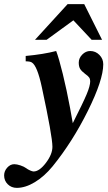

<svg xmlns="http://www.w3.org/2000/svg" viewBox="-59 -703 523 926"><path d="M382.8 -511.2 294.9 -605 166 -511.2H109.9L267.1 -683.1H347.2L433.1 -511.2ZM64.9 -407.2V-433.1Q149.9 -440.9 211.9 -457Q225.1 -422.9 243.9 -346.2Q262.7 -269.5 278.8 -183.1L292 -108.9Q342.3 -208.5 359.1 -248.8Q376 -289.1 376 -311Q376 -321.8 371.1 -329.1Q366.2 -336.4 352.1 -346.2Q334 -359.9 327.4 -371.1Q320.8 -382.3 320.8 -400.9Q320.8 -422.4 337.6 -439.7Q354.5 -457 376 -457Q401.9 -457 420.4 -438.2Q439 -419.4 439 -393.1Q439 -317.9 365 -168.7Q291 -19.5 194.8 99.1Q154.8 147.9 109.1 175.5Q63.5 203.1 22 203.1Q-3.9 203.1 -21.5 185.8Q-39.1 168.5 -39.1 143.1Q-39.1 122.1 -24.2 105.5Q-9.3 88.9 9.8 88.9Q22 88.9 39.6 94.7Q57.1 100.6 66.9 107.9Q75.2 114.3 86.2 119.1Q97.2 124 103 124Q130.9 124 162.4 82.5Q193.8 41 193.8 4.9Q193.8 -45.4 143.1 -280.8Q120.6 -386.7 94.2 -401.9Q85.9 -407.2 64.9 -407.2Z"/></svg>

Font: Accordance
Style: Bold-Italic
Weight: 700
Italic angle: -11°
Version: Version 1.2 (build January 31, 2020) Miklal Software Solutio